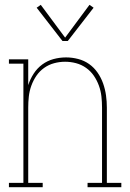

<svg xmlns="http://www.w3.org/2000/svg" viewBox="-20 -776 540 796"><path d="M17 0V-18H77V-512H17V-530H97V-423Q105 -448 119.5 -470.5Q134 -493 155 -508.5Q176 -524 201.5 -531Q227 -538 254 -538Q279 -538 304 -531.5Q329 -525 349.5 -510.5Q370 -496 384.5 -475Q399 -454 407.5 -430Q416 -406 419.5 -380.5Q423 -355 423 -330V-18H483V0H343V-18H403V-330Q403 -353 400.5 -376Q398 -399 390 -421Q382 -443 369 -462Q356 -481 337 -494.5Q318 -508 295.5 -514Q273 -520 250 -520Q227 -520 204.5 -514Q182 -508 163 -494.5Q144 -481 131 -462Q118 -443 110 -421Q102 -399 99.5 -376Q97 -353 97 -330V-18H157V0ZM261 -606H239L132 -744L149 -756L250 -620L351 -756L368 -744Z"/></svg>

Font: Iosevka Slab Thin
Style: Regular
Weight: 100
Monospace: yes
Designer: Belleve Invis
Foundry: Belleve Invis
Version: Version 11.1.0; ttfautohint (v1.8.3)